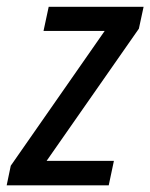

<svg xmlns="http://www.w3.org/2000/svg" viewBox="-47 -558 452 578"><path d="M-26.9 0 -14.6 -59.1 268.1 -464.8H84L99.6 -537.6H385.3L371.1 -471.7L93.3 -73.7H295.9L280.3 0Z"/></svg>

Font: Open Sans SemiCondensed Medium
Style: Italic
Weight: 500
Width: 4
Italic angle: -12°
Designer: Monotype Design Team
Foundry: Monotype Imaging Inc.
Version: Version 3.000